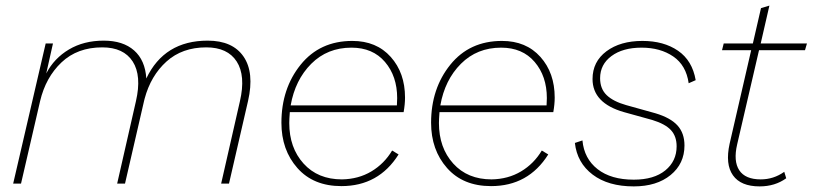

<svg xmlns="http://www.w3.org/2000/svg" viewBox="-20 -655 2899 685"><path d="M721 -510Q810 -510 849 -453Q888 -396 865 -295L797 0H769L836 -294Q857 -385 824.5 -435.5Q792 -486 716 -486Q630 -486 574 -435.5Q518 -385 496 -303L494 -295L426 0H398L465 -294Q486 -385 453.5 -435.5Q421 -486 345 -486Q256 -486 199.5 -432.5Q143 -379 123 -294L55 0H27L143 -500H169L145 -393Q173 -447 226 -478.5Q279 -510 350 -510Q419 -510 458.5 -475Q498 -440 502 -375Q566 -510 721 -510Z M1420 -255H1014Q1012 -229 1012 -216Q1012 -128 1063 -71.5Q1114 -15 1200 -15Q1259 -16 1305 -43.5Q1351 -71 1379 -118L1402 -104Q1331 9 1198 9Q1098 9 1041 -55.5Q984 -120 984 -217Q984 -339 1052.5 -424Q1121 -509 1237 -509Q1323 -509 1374 -452Q1425 -395 1425 -307Q1425 -283 1420 -255ZM1234 -485Q1148 -485 1090.5 -427.5Q1033 -370 1017 -279H1396Q1396 -284 1396.5 -292Q1397 -300 1397 -305Q1397 -383 1353.5 -434Q1310 -485 1234 -485Z M1954 -255H1548Q1546 -229 1546 -216Q1546 -128 1597 -71.5Q1648 -15 1734 -15Q1793 -16 1839 -43.5Q1885 -71 1913 -118L1936 -104Q1865 9 1732 9Q1632 9 1575 -55.5Q1518 -120 1518 -217Q1518 -339 1586.5 -424Q1655 -509 1771 -509Q1857 -509 1908 -452Q1959 -395 1959 -307Q1959 -283 1954 -255ZM1768 -485Q1682 -485 1624.5 -427.5Q1567 -370 1551 -279H1930Q1930 -284 1930.5 -292Q1931 -300 1931 -305Q1931 -383 1887.5 -434Q1844 -485 1768 -485Z M2031 -145 2058 -154Q2064 -89 2112 -51.5Q2160 -14 2241 -14Q2313 -14 2353.5 -47Q2394 -80 2394 -133Q2394 -169 2373.5 -191Q2353 -213 2307 -227L2206 -255Q2094 -287 2094 -373Q2094 -435 2143.5 -472Q2193 -509 2272 -509Q2348 -509 2399 -474Q2450 -439 2462 -369L2437 -358Q2428 -422 2382 -453.5Q2336 -485 2269 -485Q2202 -485 2161.5 -455Q2121 -425 2121 -376Q2121 -338 2144.5 -315.5Q2168 -293 2214 -280L2318 -251Q2372 -235 2397 -207.5Q2422 -180 2422 -136Q2422 -71 2372.5 -30.5Q2323 10 2241 10Q2150 10 2094.5 -32Q2039 -74 2031 -145Z M2688 -476 2610 -140Q2596 -80 2617.5 -47.5Q2639 -15 2694 -15Q2740 -15 2778 -42L2785 -19Q2745 10 2690 10Q2623 10 2595 -29.5Q2567 -69 2583 -142L2660 -476H2556L2562 -500H2666L2695 -626L2725 -635L2694 -500H2859L2852 -476Z"/></svg>

Font: Elaine Sans ExtraLight
Style: Italic
Weight: 275
Italic angle: -13°
Designer: Wei Huang
Foundry: Wei Huang
Version: Version 2.001;December 24, 2019;FontCreator 12.0.0.2547 64-b